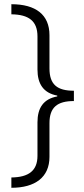

<svg xmlns="http://www.w3.org/2000/svg" viewBox="-20 -734 399 912"><path d="M34 109V158C147 158 215 108 215 11V-149C215 -224 252 -254 331 -254V-303C252 -303 215 -332 215 -409V-567C215 -664 150 -714 34 -714V-666C117 -665 158 -634 158 -561V-404C158 -336 186 -292 252 -280V-276C186 -264 158 -221 158 -153V6C158 77 116 108 34 109Z"/></svg>

Font: Noto Sans Gujarati Light
Style: Regular
Weight: 300
Designer: Jelle Bosma - Monotype Design Team, Universal Thirst
Foundry: Monotype Imaging Inc.
Version: Version 2.106